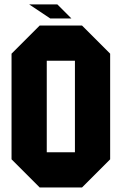

<svg xmlns="http://www.w3.org/2000/svg" viewBox="-20 -832 540 852"><path d="M187.5 -156.2H312.5V-562.5H187.5ZM31.2 -593.8 156.2 -718.8H343.8L468.8 -593.8V-125L343.8 0H156.2L31.2 -125ZM203.1 -750 109.4 -812.5H234.4L296.9 -750Z"/></svg>

Font: Signwood
Style: Regular
Weight: 400
Designer: GGBotNet
Foundry: GGBotNet
Version: 0.95